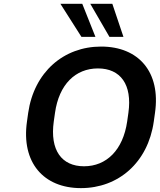

<svg xmlns="http://www.w3.org/2000/svg" viewBox="-20 -973 835 1004"><path d="M403.3 10.7C598.6 10.7 753.9 -122.6 784.2 -337.9L790.5 -382.8C821.3 -596.7 704.6 -729.5 508.8 -729.5C313 -729.5 158.2 -596.2 127.4 -382.8L121.1 -337.9C90.3 -123.5 207.5 10.7 403.3 10.7ZM479 -780.3 410.2 -953.1H295.9L405.8 -780.3ZM625.5 -780.3 567.4 -953.1H452.1L552.2 -780.3ZM419.4 -103.5C302.2 -103.5 240.2 -188 261.2 -337.9L267.6 -382.8C288.6 -532.2 375 -615.2 492.2 -615.2C609.9 -615.2 672.4 -531.2 651.4 -382.8L645 -337.9C623.5 -188.5 536.6 -103.5 419.4 -103.5Z"/></svg>

Font: Winston SemiBold
Style: Italic
Weight: 600
Italic angle: -8.13011°
Designer: Vernon Adams, Kim Jin-seong, David Berlow, Cristiano Sobral
Foundry: The Winston Project Authors
Version: Version 3.004